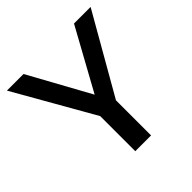

<svg xmlns="http://www.w3.org/2000/svg" viewBox="-182 -853 1006 1006"><g transform="rotate(-45 321.0 -350.0)"><path d="M379 0H262V-260L11 -700H134L321 -360L508 -700H631L379 -260Z"/></g></svg>

Font: Kanit Cyrillic
Style: Regular
Weight: 400
Designer: Katatrad Team, Sasha Pavljenko
Foundry: CadsonDemak, Pavljenko + Design
Version: Version 1.002;Fontself Maker 3.5.7